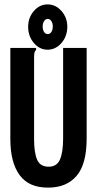

<svg xmlns="http://www.w3.org/2000/svg" viewBox="-20 -841 440 873"><path d="M200 12Q112 13 69.5 -44.5Q27 -102 27 -209V-623H144V-614Q138 -608 136.5 -601Q135 -594 135 -577V-208Q135 -146 149 -114.5Q163 -83 201 -83Q239 -83 253 -116.5Q267 -150 267 -211V-623H374V-212Q374 -94 328 -41Q282 12 200 12ZM196 -615Q160 -615 134 -645.5Q108 -676 108 -719Q108 -761 134 -791Q160 -821 196 -821Q233 -821 259.5 -791Q286 -761 286 -720Q286 -676 259.5 -645.5Q233 -615 196 -615ZM197 -686Q207 -686 213.5 -695.5Q220 -705 220 -721Q220 -735 213.5 -745Q207 -755 197 -755Q187 -755 180.5 -745Q174 -735 174 -721Q174 -705 180.5 -695.5Q187 -686 197 -686Z"/></svg>

Font: Inconsolata Condensed ExtraBold
Style: Regular
Weight: 800
Width: 3
Monospace: yes
Designer: Raph Levien, Cyreal, Brenton Simpson
Foundry: Raph Levien, Cyreal, Google
Version: Version 3.001; ttfautohint (v1.8.2.53-6de2)